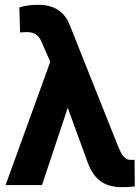

<svg xmlns="http://www.w3.org/2000/svg" viewBox="-20 -775 588 804"><path d="M139.6 -754.9Q236.3 -754.9 270 -675.3L476.1 -158.2L483.9 -141.1Q500.5 -106 525.9 -105.5H535.6L543.5 -106L544.4 5.4Q524.4 8.8 490.7 8.8Q436.5 8.8 402.1 -15.4Q367.7 -39.6 347.2 -94.7L263.7 -323.7L155.8 0H3.4L190.4 -516.1L155.3 -596.7Q145.5 -621.1 130.4 -630.9Q115.2 -640.6 92.3 -640.6L64 -639.2L61 -744.1Q95.2 -754.9 139.6 -754.9Z"/></svg>

Font: Roboto
Style: Bold
Weight: 700
Designer: Google
Version: Version 2.134; 2016; ttfautohint (v1.6)